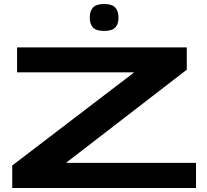

<svg xmlns="http://www.w3.org/2000/svg" viewBox="-20 -936 1033 956"><path d="M41 0V-112L646 -574V-576H65V-700H910V-589L311 -127V-125H956V0ZM498 -782Q459 -782 443 -799Q427 -816 427 -848Q427 -881 443 -898.5Q459 -916 498 -916Q538 -916 554 -898.5Q570 -881 570 -848Q570 -816 554 -799Q538 -782 498 -782Z"/></svg>

Font: Georama ExtraExtended SemiBold
Style: Regular
Weight: 600
Width: 8
Designer: Jean-Baptiste Levee
Foundry: Production Type
Version: Version 1.000